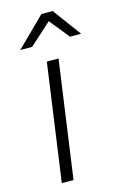

<svg xmlns="http://www.w3.org/2000/svg" viewBox="-118 -818 556 871"><g transform="rotate(-15 160.0 -382.5)"><path d="M137 -550H192L115 0H60ZM169 -765H222L320 -632H268L193 -725L90 -632H34Z"/></g></svg>

Font: Krub Light
Style: Italic
Weight: 300
Italic angle: -8°
Designer: Ekaluck Peanpanawate
Foundry: Cadson Demak Co.,Ltd.
Version: Version 1.000; ttfautohint (v1.6)